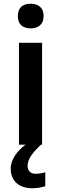

<svg xmlns="http://www.w3.org/2000/svg" viewBox="-20 -770 325 1022"><path d="M143 -750C105 -750 75 -733 75 -684C75 -637 105 -619 143 -619C180 -619 212 -637 212 -684C212 -733 180 -750 143 -750ZM127 113C127 76 153 43 198 0H204V-542H81V0H116C73 32 37 78 37 127C37 190 78 232 151 232C181 232 201 227 221 221V147C209 151 190 155 169 155C144 155 127 141 127 113Z"/></svg>

Font: Noto Sans New Tai Lue Semibold
Style: Regular
Weight: 600
Designer: Monotype Design Team
Foundry: Monotype Imaging Inc.
Version: Version 2.004